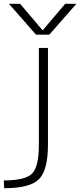

<svg xmlns="http://www.w3.org/2000/svg" viewBox="-38 -773 423 1013"><path d="M188 -614 306 -753H365L222 -590H152L9 -753H68L186 -614ZM-16 220 -18 179Q95 179 131 143Q167 107 167 -8V-520H215V-10Q215 125 167.5 172.5Q120 220 -16 220Z"/></svg>

Font: M PLUS 1p Light
Style: Regular
Weight: 300
Version: Version 1.061